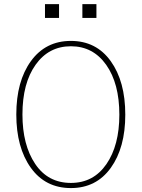

<svg xmlns="http://www.w3.org/2000/svg" viewBox="-20 -911 699 948"><path d="M202.1 -822.3V-890.6H271.5V-822.3ZM386.7 -822.3V-890.6H456.1V-822.3ZM60.5 -345.7Q60.5 -509.8 132.8 -609.4Q205.1 -709 330.1 -709Q455.1 -709 526.9 -608.9Q598.6 -508.8 598.6 -344.7Q598.6 -181.6 526.9 -82Q455.1 17.6 330.1 17.6Q204.1 17.6 132.3 -82.5Q60.5 -182.6 60.5 -345.7ZM90.8 -345.7Q90.8 -195.3 153.8 -101.6Q216.8 -7.8 330.1 -7.8Q441.4 -7.8 505.4 -100.6Q569.3 -193.4 569.3 -344.7Q569.3 -499 504.4 -590.8Q439.5 -682.6 330.1 -682.6Q220.7 -682.6 155.8 -591.3Q90.8 -500 90.8 -345.7Z"/></svg>

Font: Gothic A1 Thin
Style: Regular
Weight: 250
Designer: HanYang I&C Co.,Ltd.
Foundry: HanYang I&C Co.,Ltd.
Version: Version 2.50